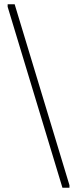

<svg xmlns="http://www.w3.org/2000/svg" viewBox="-20 -802 363 904"><path d="M49 -782 307 70V82H274L16 -770V-782Z"/></svg>

Font: Phudu Light Medium
Style: Regular
Weight: 500
Version: Version 1.005;gftools[0.9.23]